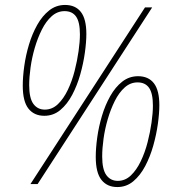

<svg xmlns="http://www.w3.org/2000/svg" viewBox="-20 -744 714 776"><path d="M159 -276Q118 -276 95 -305Q72 -334 72 -398Q72 -433 78 -476.5Q84 -520 97 -563.5Q110 -607 130.5 -643.5Q151 -680 179 -702Q207 -724 243 -724Q285 -724 307 -695.5Q329 -667 329 -607Q329 -574 323 -531Q317 -488 304.5 -443.5Q292 -399 272 -361Q252 -323 224 -299.5Q196 -276 159 -276ZM103 0 566 -714H595L132 0ZM161 -301Q191 -301 214 -323Q237 -345 254 -380.5Q271 -416 281.5 -457Q292 -498 297.5 -537Q303 -576 303 -605Q303 -655 287.5 -677Q272 -699 241 -699Q212 -699 189 -678.5Q166 -658 149 -624Q132 -590 120.5 -550.5Q109 -511 103.5 -471.5Q98 -432 98 -400Q98 -347 115 -324Q132 -301 161 -301ZM454 12Q413 12 390 -17Q367 -46 367 -110Q367 -145 373 -188.5Q379 -232 392 -275.5Q405 -319 425.5 -355.5Q446 -392 474 -414Q502 -436 538 -436Q580 -436 602 -407.5Q624 -379 624 -319Q624 -286 618 -243Q612 -200 599.5 -155.5Q587 -111 567 -73Q547 -35 519 -11.5Q491 12 454 12ZM456 -13Q486 -13 509 -35Q532 -57 549 -92.5Q566 -128 576.5 -169Q587 -210 592.5 -249Q598 -288 598 -317Q598 -367 582.5 -389Q567 -411 536 -411Q507 -411 484 -390.5Q461 -370 444 -336Q427 -302 415.5 -262.5Q404 -223 398.5 -183.5Q393 -144 393 -112Q393 -59 410 -36Q427 -13 456 -13Z"/></svg>

Font: Noto Sans SemiCondensed Thin
Style: Italic
Weight: 100
Width: 4
Italic angle: -12°
Designer: Monotype Design Team
Foundry: Monotype Imaging Inc.
Version: Version 2.013; ttfautohint (v1.8.4.7-5d5b)